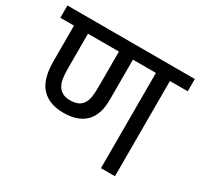

<svg xmlns="http://www.w3.org/2000/svg" viewBox="-133 -792 1004 962"><g transform="rotate(30 368.5 -311.0)"><path d="M634 -551V0H553V-551H420V-321Q420 -279 411.5 -250Q403 -221 385 -198Q364 -173 331 -159.5Q298 -146 251 -146Q158 -146 114 -205Q97 -228 88 -263Q79 -298 79 -352V-551H0V-622H737V-551ZM249 -217Q301 -217 321 -249Q332 -266 335.5 -288Q339 -310 339 -353V-551H160V-353Q160 -314 164 -291Q168 -268 178 -251Q189 -235 205.5 -226Q222 -217 249 -217Z"/></g></svg>

Font: Noto Sans Living
Style: Regular
Weight: 400
Designer: Monotype Design Team
Foundry: Monotype Imaging Inc.
Version: Version 2.013; ttfautohint (v1.8.4.7-5d5b)